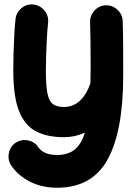

<svg xmlns="http://www.w3.org/2000/svg" viewBox="-20 -569 615 875"><path d="M132.8 -548.3Q163.1 -544.9 182.9 -520.5Q202.6 -496.1 199.2 -465.8Q195.8 -434.6 193.6 -394.5Q191.4 -354.5 190.2 -315.4Q189 -276.4 189 -248.5Q189 -177.7 196.5 -141.8Q204.1 -106 222.2 -93.8Q240.2 -81.5 271.5 -81.5Q314.5 -81.5 345 -110.8Q375.5 -140.1 392.1 -189.9Q393.1 -224.6 393.1 -266.6Q393.1 -335 392.3 -386.5Q391.6 -438 390.6 -467.3Q389.6 -498 410.4 -520.8Q431.2 -543.5 461.4 -544.9Q491.7 -545.9 514.6 -525.1Q537.6 -504.4 539.1 -473.6Q540 -453.6 540.5 -424.8Q541 -396 541.3 -348.6Q541.5 -301.3 541.5 -225.6Q541.5 28.8 470.5 157.7Q399.4 286.6 240.2 286.6Q172.9 286.6 118.7 260Q64.5 233.4 31.2 185.5Q14.6 160.2 20.3 129.4Q25.9 98.6 50.8 82Q76.2 64.9 106.9 70.8Q137.7 76.7 154.3 101.6Q178.7 137.2 240.2 137.2Q289.1 137.2 319.6 113.3Q350.1 89.4 366.7 35.6Q321.8 56.2 271.5 56.2Q194.8 56.2 143.6 29.3Q92.3 2.4 66.4 -63.7Q40.5 -129.9 40.5 -248.5Q40.5 -283.2 41.7 -326.2Q43 -369.1 45.2 -410.9Q47.4 -452.6 50.8 -482.4Q54.2 -512.7 78.4 -532.2Q102.5 -551.8 132.8 -548.3Z"/></svg>

Font: Mikhak ExtraBold
Style: Regular
Weight: 800
Designer: Amin Abedi
Version: Version 3.3